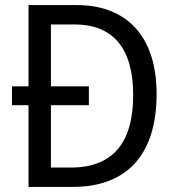

<svg xmlns="http://www.w3.org/2000/svg" viewBox="-20 -734 692 754"><path d="M282 -714H92V-395H27V-321H92V0H266C476 0 595 -124 595 -365C595 -593 476 -714 282 -714ZM273 -638C420 -638 503 -549 503 -361C503 -173 423 -76 258 -76H180V-321H329V-395H180V-638Z"/></svg>

Font: Noto Sans Myanmar UI SemiCondensed
Style: Regular
Weight: 400
Width: 4
Designer: Monotype Design Team
Foundry: Monotype Imaging Inc.
Version: Version 2.103